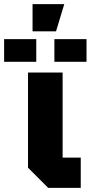

<svg xmlns="http://www.w3.org/2000/svg" viewBox="-84 -912 440 932"><path d="M52 -560H220V-147H308V0H150L52 -98ZM-64 -612V-722H92V-612ZM180 -612V-722H336V-612ZM74 -760V-892H228L188 -760Z"/></svg>

Font: Tektur
Style: Bold
Weight: 700
Designer: Adam Jagosz
Foundry: Adam Jagosz
Version: Version 1.005;gftools[0.9.30]